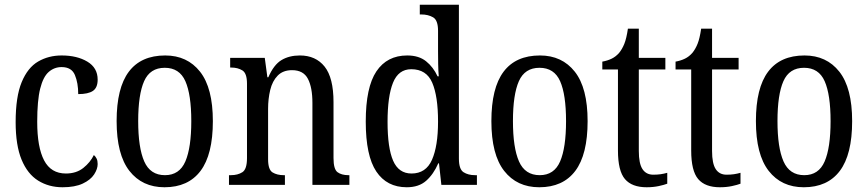

<svg xmlns="http://www.w3.org/2000/svg" viewBox="-20 -780 3661 810"><path d="M244 10Q186 10 141 -18Q96 -46 71 -106.5Q46 -167 46 -265Q46 -372 71.5 -433.5Q97 -495 141 -520.5Q185 -546 240 -546Q305 -546 348.5 -520Q392 -494 392 -444Q392 -410 372 -396.5Q352 -383 310 -383Q310 -430 296 -463.5Q282 -497 240 -497Q209 -497 185.5 -476.5Q162 -456 149.5 -406Q137 -356 137 -266Q137 -159 166 -103.5Q195 -48 258 -48Q302 -48 331.5 -71.5Q361 -95 376 -126Q383 -120 387.5 -111Q392 -102 392 -88Q392 -67 377 -44Q362 -21 329 -5.5Q296 10 244 10Z M674 10Q580 10 526 -59Q472 -128 472 -269Q472 -409 523.5 -477.5Q575 -546 677 -546Q770 -546 824 -477.5Q878 -409 878 -269Q878 -128 826 -59Q774 10 674 10ZM676 -41Q737 -41 762 -99Q787 -157 787 -269Q787 -381 762 -437.5Q737 -494 675 -494Q613 -494 588 -437.5Q563 -381 563 -269Q563 -157 588.5 -99Q614 -41 676 -41Z M946 0V-41H954Q983 -41 1002.5 -53.5Q1022 -66 1022 -113V-427Q1022 -471 1002.5 -483Q983 -495 956 -495H951V-536H1097L1108 -454H1112Q1135 -507 1167.5 -526.5Q1200 -546 1245 -546Q1312 -546 1349.5 -499Q1387 -452 1387 -349V-113Q1387 -66 1404 -53.5Q1421 -41 1450 -41H1454V0H1298V-346Q1298 -411 1279 -447.5Q1260 -484 1212 -484Q1174 -484 1151.5 -461Q1129 -438 1120 -400.5Q1111 -363 1111 -321V-108Q1111 -64 1130 -52.5Q1149 -41 1177 -41H1182V0Z M1696 10Q1612 10 1567.5 -56.5Q1523 -123 1523 -267Q1523 -412 1568 -479Q1613 -546 1698 -546Q1747 -546 1777.5 -521.5Q1808 -497 1826 -458H1831Q1829 -482 1828.5 -510Q1828 -538 1828 -565V-650Q1828 -695 1807 -707Q1786 -719 1758 -719H1751V-760H1916V-111Q1916 -66 1935.5 -53.5Q1955 -41 1984 -41H1992V0H1842L1832 -91H1829Q1809 -45 1778 -17.5Q1747 10 1696 10ZM1716 -48Q1777 -48 1802.5 -106Q1828 -164 1828 -267Q1828 -374 1803.5 -431Q1779 -488 1715 -488Q1661 -488 1638 -431Q1615 -374 1615 -266Q1615 -156 1638.5 -102Q1662 -48 1716 -48Z M2255 10Q2161 10 2107 -59Q2053 -128 2053 -269Q2053 -409 2104.5 -477.5Q2156 -546 2258 -546Q2351 -546 2405 -477.5Q2459 -409 2459 -269Q2459 -128 2407 -59Q2355 10 2255 10ZM2257 -41Q2318 -41 2343 -99Q2368 -157 2368 -269Q2368 -381 2343 -437.5Q2318 -494 2256 -494Q2194 -494 2169 -437.5Q2144 -381 2144 -269Q2144 -157 2169.5 -99Q2195 -41 2257 -41Z M2708 10Q2646 10 2616.5 -24.5Q2587 -59 2587 -145V-487H2521V-520Q2543 -524 2560.5 -532.5Q2578 -541 2592 -557Q2605 -573 2614 -595.5Q2623 -618 2629 -659H2675V-536H2787V-487H2675V-143Q2675 -90 2690.5 -66.5Q2706 -43 2736 -43Q2753 -43 2767 -45Q2781 -47 2795 -51V-5Q2782 0 2759 5Q2736 10 2708 10Z M3017 10Q2955 10 2925.5 -24.5Q2896 -59 2896 -145V-487H2830V-520Q2852 -524 2869.5 -532.5Q2887 -541 2901 -557Q2914 -573 2923 -595.5Q2932 -618 2938 -659H2984V-536H3096V-487H2984V-143Q2984 -90 2999.5 -66.5Q3015 -43 3045 -43Q3062 -43 3076 -45Q3090 -47 3104 -51V-5Q3091 0 3068 5Q3045 10 3017 10Z M3371 10Q3277 10 3223 -59Q3169 -128 3169 -269Q3169 -409 3220.5 -477.5Q3272 -546 3374 -546Q3467 -546 3521 -477.5Q3575 -409 3575 -269Q3575 -128 3523 -59Q3471 10 3371 10ZM3373 -41Q3434 -41 3459 -99Q3484 -157 3484 -269Q3484 -381 3459 -437.5Q3434 -494 3372 -494Q3310 -494 3285 -437.5Q3260 -381 3260 -269Q3260 -157 3285.5 -99Q3311 -41 3373 -41Z"/></svg>

Font: Noto Serif Ethiopic Condensed
Style: Regular
Weight: 400
Width: 3
Designer: Monotype Design Team
Foundry: Monotype Imaging Inc.
Version: Version 2.102; ttfautohint (v1.8.4.7-5d5b)